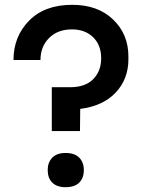

<svg xmlns="http://www.w3.org/2000/svg" viewBox="-20 -771 596 797"><path d="M195 -227V-409H272Q334 -409 367 -442.5Q400 -476 400 -529Q400 -584 366.5 -616.5Q333 -649 279 -649Q219 -649 183.5 -613Q148 -577 148 -522H36Q36 -619 100.5 -685Q165 -751 280 -751Q386 -751 449.5 -690Q513 -629 513 -537V-525Q513 -443 460.5 -387Q408 -331 313 -319L312 -227ZM252 6Q216 6 197 -13Q178 -32 178 -65Q178 -97 197 -116.5Q216 -136 252 -136Q290 -136 309 -116.5Q328 -97 328 -65Q328 -32 309 -13Q290 6 252 6Z"/></svg>

Font: Cazoo Sans Medium
Style: Regular
Weight: 500
Designer: Jonathan Barnbrook, Julián Moncada
Foundry: Barnbrook Fonts
Version: Version 2.000;Glyphs 3.3 (3337)